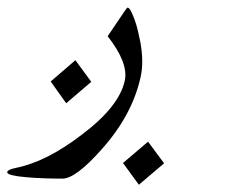

<svg xmlns="http://www.w3.org/2000/svg" viewBox="-212 -248 668 520"><path d="M169.4 -42Q147 63 63.5 156.2Q-6.8 235.8 -43 235.8Q-65.9 235.8 -92.5 234.9Q-119.1 233.9 -141.6 231.9Q-164.1 230 -178.7 226.6Q-193.4 223.1 -192.4 217.8Q-190.9 211.4 -170.4 207Q-128.4 198.7 -84 176.5Q-39.6 154.3 8.3 117.7Q110.8 41 126 -29.8Q136.2 -77.6 79.6 -149.9L125.5 -217.8Q131.8 -227.1 133.8 -227.5Q138.2 -226.6 143.1 -217Q147.9 -207.5 152.8 -194.1Q157.7 -180.7 161.4 -164.8Q165 -148.9 168 -134.8Q177.7 -81.1 169.4 -42ZM232.4 194.3 164.1 252.4 121.1 193.4 189 135.7ZM35.2 -26.4 -32.7 31.7 -74.7 -27.3 -7.8 -85Z"/></svg>

Font: XB Kayhan
Style: Italic
Weight: 400
Italic angle: -12°
Designer: Behnam
Foundry: Irmug
Version: Version 7.300 2009